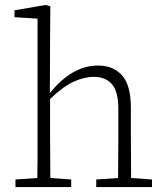

<svg xmlns="http://www.w3.org/2000/svg" viewBox="-20 -762 669 782"><path d="M43 0V-31L132 -37Q133 -78 133 -126Q133 -174 133 -213V-686L39 -692V-720L167 -742L185 -736L184 -603L183 -384H184Q274 -495 379 -495Q442 -495 477.5 -454.5Q513 -414 513 -324V-213Q513 -173 513.5 -125Q514 -77 514 -37L599 -31V0H372V-31L461 -37Q461 -77 461.5 -125Q462 -173 462 -213V-318Q462 -389 436 -419Q410 -449 362 -449Q323 -449 279.5 -429Q236 -409 184 -359V-213Q184 -174 184.5 -126Q185 -78 185 -37L270 -31V0Z"/></svg>

Font: Source Serif 4 SmText Light
Style: Regular
Weight: 300
Designer: Frank Grießhammer
Foundry: Adobe
Version: Version 4.005;hotconv 1.1.0;makeotfexe 2.6.0